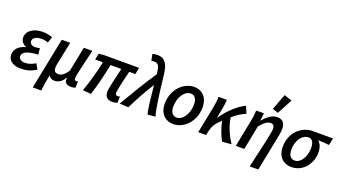

<svg xmlns="http://www.w3.org/2000/svg" viewBox="-68 -1480 4203 2350"><g transform="rotate(20 2033.5 -305.0)"><path d="M176 12C252 12 308 -2 379 -46L340 -115C290 -86 252 -72 205 -72C156 -72 124 -95 124 -130C124 -178 178 -216 326 -222L317 -304C294 -298 276 -295 256 -295C216 -295 186 -316 186 -348C186 -390 231 -418 298 -418C328 -418 352 -414 385 -402L412 -480C371 -494 333 -503 283 -503C174 -503 80 -451 80 -356C80 -310 113 -275 151 -261V-257C78 -236 14 -192 14 -110C14 -34 81 12 176 12Z M399 178H510C518 105 526 52 544 -35C558 0 589 11 621 11C663 11 714 -13 751 -77H755C753 -64 752 -59 752 -54C753 -12 779 12 837 12C861 12 878 8 892 2L894 -80C887 -78 878 -77 872 -77C858 -77 847 -83 847 -104C847 -133 883 -287 932 -492H821L757 -171C709 -101 672 -81 637 -81C601 -81 577 -96 577 -144C577 -157 579 -181 584 -202L644 -492H534Z M1374 12C1401 12 1422 6 1438 0L1441 -81C1429 -79 1422 -77 1416 -77C1393 -77 1380 -86 1380 -110C1380 -125 1413 -289 1444 -405H1524L1541 -492H1087L1017 -486L1000 -405H1101C1077 -283 1037 -136 988 0L1095 9C1138 -120 1175 -274 1201 -405H1341C1316 -292 1275 -136 1275 -87C1275 -25 1304 12 1374 12Z M1835 10 1935 0C1907 -68 1876 -325 1854 -523C1839 -649 1799 -718 1699 -718C1681 -718 1656 -714 1635 -708L1653 -623C1666 -627 1673 -629 1686 -629C1744 -629 1759 -590 1767 -525C1768 -514 1769 -504 1771 -493C1662 -332 1567 -168 1467 0L1582 6C1644 -122 1711 -242 1784 -358C1801 -195 1816 -36 1835 10Z M2168 12C2302 12 2437 -115 2437 -303C2437 -426 2365 -504 2255 -504C2120 -504 1985 -376 1985 -188C1985 -66 2058 12 2168 12ZM2180 -77C2125 -77 2096 -119 2096 -192C2096 -317 2167 -414 2243 -414C2297 -414 2326 -372 2326 -300C2326 -175 2256 -77 2180 -77Z M2490 0H2593L2599 -31C2613 -103 2634 -146 2668 -182C2685 -199 2701 -216 2717 -231C2737 -130 2777 -38 2804 9L2924 0C2880 -64 2818 -185 2801 -307C2863 -360 2918 -394 2968 -413L2929 -504C2833 -457 2732 -367 2649 -247H2645L2670 -374C2678 -415 2684 -463 2684 -492H2576C2576 -444 2568 -388 2560 -349Z M3225 178H3337L3434 -308C3440 -338 3443 -364 3443 -387C3443 -459 3411 -504 3341 -504C3271 -504 3220 -463 3158 -395H3155C3159 -422 3165 -458 3167 -492H3066C3064 -428 3057 -390 3049 -351L2980 0H3090L3152 -316C3209 -384 3247 -409 3288 -409C3319 -409 3337 -388 3337 -348C3337 -307 3281 -57 3225 178ZM3325 -556 3431 -754 3329 -788 3251 -580Z M3705 12C3848 12 3958 -113 3958 -267C3958 -331 3939 -377 3907 -406V-410C3955 -409 3998 -406 4048 -400L4067 -492H3799C3667 -492 3523 -381 3523 -187C3523 -58 3601 12 3705 12ZM3717 -77C3668 -77 3634 -112 3634 -189C3634 -317 3703 -402 3783 -402C3834 -402 3855 -355 3855 -290C3855 -168 3790 -77 3717 -77Z"/></g></svg>

Font: Source Sans Pro Semibold
Style: Italic
Weight: 600
Italic angle: -11°
Designer: Paul D. Hunt
Foundry: Adobe Systems Incorporated
Version: Version 3.006;hotconv 1.0.111;makeotfexe 2.5.65597